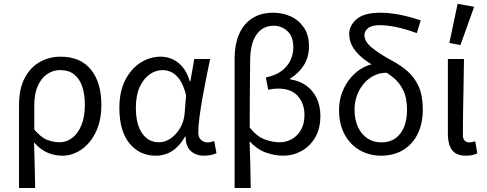

<svg xmlns="http://www.w3.org/2000/svg" viewBox="-20 -790 2507 989"><path d="M78 178.5V-248.2Q78 -332.9 107.2 -388.1Q136.3 -443.3 184.9 -470.7Q233.4 -498.1 292.4 -498.1Q393.9 -498.1 448 -431.8Q502.1 -365.5 502.1 -250.4Q502.1 -167.6 473.3 -109Q444.6 -50.4 398.7 -19.2Q352.8 12 301.7 12Q262.9 12 225.9 -3.1Q188.8 -18.2 155.3 -57Q156.7 -13.4 157.7 24.1Q158.8 61.5 159.5 98.6Q160.3 135.7 161 178.5ZM287.5 -57.2Q323.3 -57.2 352.9 -80.3Q382.6 -103.3 399.8 -146.5Q417.1 -189.7 417.1 -249.7Q417.1 -303.3 403.7 -343.7Q390.3 -384 362.2 -406.5Q334.1 -428.9 288.9 -428.9Q253.6 -428.9 223.4 -408.6Q193.3 -388.4 174.9 -348.1Q156.6 -307.9 156.6 -246.9V-122.6Q191 -81.9 223.4 -69.5Q255.8 -57.2 287.5 -57.2Z M782.5 12Q699 12 646.9 -51.5Q594.9 -115.1 594.9 -234.2Q594.9 -318.1 624.8 -376.9Q654.7 -435.7 703.3 -466.9Q752 -498.1 808.1 -498.1Q838.2 -498.1 867.4 -485.6Q896.6 -473.1 920.3 -445.1Q943.9 -417.1 957.8 -370.9H960.5L980.8 -486.1H1062.3Q1052.3 -438.1 1041.8 -385.6Q1031.2 -333.1 1022.2 -281.8Q1013.1 -230.4 1007.3 -185.4Q1001.4 -140.4 1001.4 -106.8Q1001.4 -82.4 1015.5 -69.5Q1029.6 -56.5 1049.4 -56.5Q1057.6 -56.5 1066.6 -58.6Q1075.5 -60.7 1083.3 -63.7L1095.1 -0.9Q1085.1 3.5 1069.3 7.8Q1053.6 12 1031.9 12Q988.9 12 962.7 -12.1Q936.5 -36.2 936.2 -86.8H933.4Q877.6 12 782.5 12ZM799.2 -57.2Q831.1 -57.2 860.2 -77.7Q889.4 -98.3 908.9 -132.7Q928.4 -167.1 931.3 -207.9L938.6 -299.5Q925.2 -352.3 905.2 -380.3Q885.2 -408.4 862.6 -418.6Q839.9 -428.9 817.1 -428.9Q782 -428.9 750.8 -407Q719.6 -385 699.7 -342.1Q679.9 -299.2 679.9 -234.9Q679.9 -150.9 711.7 -104Q743.5 -57.2 799.2 -57.2Z M1188.5 178.5V-491.4Q1188.5 -558 1210.1 -610.5Q1231.6 -663.1 1276.2 -693.8Q1320.7 -724.4 1388.2 -724.4Q1435.5 -724.4 1477.3 -705.6Q1519 -686.7 1545.2 -648.2Q1571.5 -609.8 1571.5 -551.4Q1571.5 -497.4 1546.1 -455.7Q1520.7 -414.1 1474.5 -385.1V-381.1Q1522.4 -374.3 1557.4 -349.1Q1592.4 -323.8 1611.4 -283.8Q1630.3 -243.8 1630.3 -193.2Q1630.3 -127.3 1603.3 -81.5Q1576.3 -35.8 1532.6 -11.9Q1489 12 1439.7 12Q1394.4 12 1349.1 -4.3Q1303.8 -20.6 1265.8 -62.1Q1268.2 -1 1269.3 57.9Q1270.4 116.8 1271.5 178.5ZM1420.6 -57.2Q1455.6 -57.2 1484.6 -74.1Q1513.5 -91 1530.9 -122.3Q1548.3 -153.7 1548.3 -197.6Q1548.3 -256.1 1514.4 -294.9Q1480.6 -333.7 1411.6 -333.7Q1386.2 -333.7 1361.7 -327.7L1349.3 -391Q1400.6 -401.4 1431.9 -425.7Q1463.3 -450.1 1477.1 -481.5Q1490.9 -512.9 1490.9 -545.2Q1490.9 -601.7 1460.8 -629.5Q1430.7 -657.4 1389.5 -657.4Q1333.4 -657.4 1301.4 -612Q1269.3 -566.6 1268.5 -479.6Q1267.4 -392.4 1266.9 -306.3Q1266.3 -220.3 1266.3 -133.1Q1301.8 -87.7 1342.4 -72.5Q1382.9 -57.2 1420.6 -57.2Z M1942.4 12Q1883.6 12 1834.5 -15.5Q1785.4 -43 1755.9 -96Q1726.4 -149 1726.4 -224Q1726.4 -272.2 1742.8 -315Q1759.2 -357.8 1788.1 -391.3Q1817.1 -424.8 1854.3 -443.9Q1891.5 -463 1932.7 -463L1972.4 -415.2Q1934.4 -415.2 1903.8 -399.1Q1873.1 -382.9 1851.4 -356.1Q1829.6 -329.3 1817.9 -295.6Q1806.3 -261.8 1806.3 -226Q1806.3 -173 1824.2 -135.1Q1842.2 -97.1 1873.3 -76.8Q1904.5 -56.5 1943.9 -56.5Q1986.9 -56.5 2016.7 -77.5Q2046.4 -98.5 2061.5 -136.3Q2076.6 -174.1 2076.6 -224.7Q2076.6 -284.5 2057.6 -324Q2038.6 -363.6 2007.4 -389.3Q1976.1 -415 1938.7 -433.5Q1895.6 -455 1859.2 -481.8Q1822.8 -508.7 1800.8 -541.7Q1778.8 -574.7 1778.8 -614.9Q1778.8 -658.3 1817 -691.4Q1855.3 -724.4 1938.4 -724.4Q1984 -724.4 2035.6 -714.8Q2087.2 -705.2 2147.2 -684.8L2126.9 -619.5Q2065 -641.8 2018.9 -651.1Q1972.7 -660.4 1937.2 -660.4Q1895.2 -660.4 1876.2 -645.1Q1857.1 -629.9 1857.1 -609.5Q1857.1 -575.3 1897.5 -542.9Q1937.9 -510.5 2001.6 -476.4Q2044.8 -453.2 2080.3 -422.1Q2115.9 -390.9 2136.9 -343.8Q2157.9 -296.7 2157.9 -225.3Q2157.9 -154.6 2132 -101.3Q2106.2 -48 2057.7 -18Q2009.2 12 1942.4 12Z M2380 12Q2346.1 12 2325.8 -1.1Q2305.5 -14.1 2296.3 -39.6Q2287 -65 2287 -101.4V-486.1H2370Q2369.3 -420.4 2367.9 -352.4Q2366.4 -284.5 2365.4 -219.2Q2364.3 -153.8 2364.3 -95.4Q2364.3 -74.8 2373.4 -65.7Q2382.5 -56.5 2398.2 -56.5Q2404.8 -56.5 2412.1 -58Q2419.4 -59.5 2427.7 -62.5L2438.8 0.3Q2427.8 4.8 2414 8.4Q2400.2 12 2380 12ZM2351.7 -557.8 2294.6 -568.9 2337.2 -770.4 2422.3 -755Z"/></svg>

Font: Source Sans 3 Variable
Style: Regular
Weight: 200
Designer: Paul D. Hunt
Foundry: Adobe Systems Incorporated
Version: Version 3.026